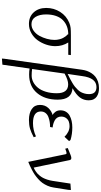

<svg xmlns="http://www.w3.org/2000/svg" viewBox="464 -1242 1072 2041"><g transform="rotate(90 1000.5 -222.0)"><path d="M64.9 -176.8Q64.9 -258.3 107.2 -325Q149.4 -391.6 223.1 -421.9Q252 -433.6 277.8 -436.3Q303.7 -439 356.9 -439H565.9L563 -411.1H432.1Q471.2 -349.6 471.2 -273.9Q471.2 -225.1 454.3 -175.5Q437.5 -126 408 -85.2Q378.4 -44.4 333 -18.8Q287.6 6.8 234.9 6.8Q157.7 6.8 111.3 -44.4Q64.9 -95.7 64.9 -176.8ZM133.8 -174.8Q133.8 -107.4 159.9 -63.7Q186 -20 237.8 -20Q275.9 -20 308.6 -43.9Q341.3 -67.9 361.6 -105Q381.8 -142.1 393.3 -184.1Q404.8 -226.1 404.8 -264.2Q404.8 -291.5 398.7 -315.9Q392.6 -340.3 383.8 -356.2Q375 -372.1 366.2 -383.8Q357.4 -395.5 351.6 -400.4L345.2 -405.8V-411.1Q300.3 -411.1 262.7 -397.2Q225.1 -383.3 195.8 -355.2Q166.5 -327.1 150.1 -281Q133.8 -234.9 133.8 -174.8Z M603 293.9 605 269 721.7 -556.2Q725.6 -584 734.1 -608.9Q742.7 -633.8 758.5 -658Q774.4 -682.1 795.9 -699.5Q817.4 -716.8 848.6 -727.3Q879.9 -737.8 918 -737.8Q943.8 -737.8 965.8 -732.2Q987.8 -726.6 1006.6 -714.4Q1025.4 -702.1 1036.1 -680.4Q1046.9 -658.7 1046.9 -628.9Q1046.9 -575.7 1017.3 -535.6Q987.8 -495.6 918 -456.1Q1040 -449.7 1040 -298.8Q1040 -162.6 969 -78.9Q897.9 4.9 772.9 4.9Q738.8 4.9 709 0L668 289.1ZM713.9 -26.9Q746.1 -22 783.7 -22Q819.8 -22 853.3 -39.3Q886.7 -56.6 913.3 -88.9Q939.9 -121.1 955.8 -173.1Q971.7 -225.1 971.7 -289.1Q971.7 -410.2 877 -410.2Q831.1 -410.2 762.7 -372.1ZM766.6 -404.8Q796.4 -418.9 816.9 -429.7Q837.4 -440.4 861.8 -454.8Q886.2 -469.2 902.1 -482.2Q918 -495.1 934.3 -512Q950.7 -528.8 960 -546.4Q969.2 -564 975.1 -585.7Q981 -607.4 981 -631.8Q981 -710.9 905.8 -710.9Q808.6 -710.9 789.1 -558.1Z M1095.7 -109.9Q1095.7 -163.6 1127.7 -198.2Q1159.7 -232.9 1203.6 -245.1Q1186.5 -252 1169.9 -273.7Q1153.3 -295.4 1153.3 -328.1Q1153.3 -361.3 1168.2 -386.2Q1183.1 -411.1 1209 -425.5Q1234.9 -439.9 1266.6 -447Q1298.3 -454.1 1335.4 -454.1Q1407.2 -454.1 1468.3 -435.1L1480.5 -419.9L1434.6 -371.1Q1382.3 -424.8 1321.3 -424.8Q1294.9 -424.8 1273.2 -417Q1251.5 -409.2 1235.6 -388.2Q1219.7 -367.2 1219.7 -335Q1219.7 -312 1231 -294.4Q1242.2 -276.9 1260.7 -267.1Q1279.3 -257.3 1297.4 -252.2Q1315.4 -247.1 1335.4 -245.1L1330.6 -217.8Q1302.2 -217.8 1276.6 -213.9Q1251 -210 1224.4 -200Q1197.8 -189.9 1181.6 -169.2Q1165.5 -148.4 1165.5 -119.1Q1165.5 -36.1 1289.6 -36.1Q1362.3 -36.1 1430.7 -67.9L1439.5 -43.9Q1386.7 -16.1 1347.7 -4.6Q1308.6 6.8 1255.4 6.8Q1183.6 6.8 1139.6 -23.2Q1095.7 -53.2 1095.7 -109.9Z M1554.2 -405.8Q1608.9 -428.7 1629.2 -436.3Q1649.4 -443.8 1660.2 -443.8Q1673.3 -443.8 1678.2 -436Q1683.1 -428.2 1685.5 -411.1L1762.2 -43.9Q1772.5 -48.3 1779.3 -51.8Q1786.1 -55.2 1800 -64Q1814 -72.8 1824.2 -82.3Q1834.5 -91.8 1847.9 -107.9Q1861.3 -124 1871.1 -142.6Q1880.9 -161.1 1889.6 -187.7Q1898.4 -214.4 1903.3 -245.1L1932.1 -434.1L2000.5 -439L1998.5 -411.1L1974.1 -256.8Q1969.2 -222.2 1955.3 -190.9Q1941.4 -159.7 1924.6 -136.2Q1907.7 -112.8 1882.3 -90.6Q1856.9 -68.4 1836.4 -54.4Q1815.9 -40.5 1786.9 -25.4Q1757.8 -10.3 1741.7 -3.2Q1725.6 3.9 1701.2 14.2L1622.1 -372.1Q1620.1 -385.3 1616.9 -389.2Q1613.8 -393.1 1607.4 -393.1Q1597.2 -393.1 1561.5 -378.9Z"/></g></svg>

Font: Dehuti Alt
Style: Italic
Weight: 400
Version: Version 1.2